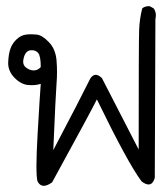

<svg xmlns="http://www.w3.org/2000/svg" viewBox="-20 -409 540 628"><path d="M102.5 183.6Q95.7 158.2 103 29.8Q110.4 -98.6 113.3 -134.8Q95.7 -128.9 72.3 -130.9Q48.8 -132.8 27.3 -154.8Q5.9 -176.8 6.8 -204.6Q7.8 -232.4 14.2 -250Q20.5 -267.6 34.7 -280.8Q48.8 -293.9 65.4 -295.9Q82 -297.9 100.1 -295.9Q118.2 -293.9 140.1 -271Q162.1 -248 165 -210.4Q168 -172.9 165 -136.7Q162.1 -100.6 154.3 82Q245.1 -90.8 275.4 -152.3Q291 -175.8 313.5 -153.3L433.6 80.1Q433.6 -275.4 435.1 -311.5Q436.5 -347.7 445.3 -381.8Q455.1 -389.6 469.7 -388.7L482.4 -381.8Q493.2 -367.2 488.3 -345.7L486.3 172.9Q475.6 209 443.4 184.6Q398.4 125 296.9 -84Q279.3 -47.9 150.4 187.5Q116.2 211.9 102.5 183.6ZM113.3 -189.5Q113.3 -226.6 104.5 -236.3Q95.7 -246.1 80.1 -244.6Q64.5 -243.2 58.1 -221.7Q51.8 -200.2 63 -189.9Q74.2 -179.7 88.4 -178.7Q102.5 -177.7 113.3 -189.5Z"/></svg>

Font: NaikaiFont
Style: Regular
Weight: 400
Version: Version 1.67